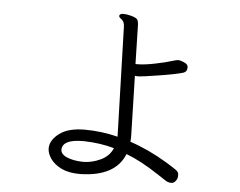

<svg xmlns="http://www.w3.org/2000/svg" viewBox="-53 -803 1105 883"><g transform="rotate(5 500.0 -361.5)"><path d="M348 -140Q254 -140 252 -93Q252 -71 281.5 -58.5Q311 -46 354 -45H357Q396 -45 436 -63.5Q476 -82 492 -120Q428 -138 355 -140ZM463 -729Q466 -739 481.5 -739Q497 -739 519 -733Q541 -727 547 -718.5Q553 -710 553 -683L557 -514H566Q598 -514 647 -524Q696 -534 719 -541.5Q742 -549 752 -549Q762 -549 779 -541.5Q796 -534 797 -522V-518Q797 -500 781 -494Q749 -484 669.5 -471.5Q590 -459 580 -459H566Q562 -459 559 -460L566 -188Q566 -180 566 -172Q566 -164 565 -156Q652 -127 738 -75Q771 -55 784 -45.5Q797 -36 797 -24Q797 -12 795 -6Q785 16 769.5 16Q754 16 742.5 8.5Q731 1 702 -18Q619 -73 552 -98Q510 8 350 12H345Q294 12 260.5 -4.5Q227 -21 210 -45.5Q193 -70 193 -93V-96Q195 -133 235.5 -163Q276 -193 352 -193Q428 -193 504 -174L489 -680Q489 -705 472 -716Q463 -722 463 -729Z"/></g></svg>

Font: ToneOZ-Pinyin-WenKai-Regular
Style: Regular
Weight: 400
Designer: Fontworks Inc.
Foundry: ToneOZ
Version: Version 0.240331